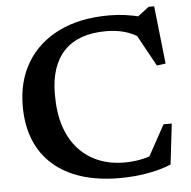

<svg xmlns="http://www.w3.org/2000/svg" viewBox="-52 -761 820 825"><g transform="rotate(-5 358.0 -349.0)"><path d="M457 -53Q492.5 -53 525.8 -59.2Q559 -65.5 595.5 -80L555.5 -50L639 -202H674.5L654 -27Q611.5 -9 554 1.5Q496.5 12 431 12Q340 12 268.2 -10.5Q196.5 -33 146 -77Q95.5 -121 69.2 -185Q43 -249 43 -332Q43 -439.5 91 -519.5Q139 -599.5 229.2 -644Q319.5 -688.5 446.5 -688.5Q481.5 -688.5 515.2 -684Q549 -679.5 593 -668.5L555.5 -661.5L619 -710.5H643L670.5 -461L632.5 -456L542.5 -619.5L581 -577Q540 -603 504.5 -612.5Q469 -622 428 -622Q368 -622 322.8 -606Q277.5 -590 247 -558.2Q216.5 -526.5 200.8 -479.8Q185 -433 185 -371.5Q184.5 -292 204.2 -232.5Q224 -173 260.5 -133.2Q297 -93.5 347 -73.2Q397 -53 457 -53Z"/></g></svg>

Font: Newsreader 16pt SemiBold
Style: Regular
Weight: 600
Designer: Hugues Gentile
Foundry: Production Type
Version: Version 1.003